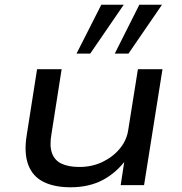

<svg xmlns="http://www.w3.org/2000/svg" viewBox="-20 -784 769 813"><path d="M279 9Q210 9 164 -14Q118 -37 99.5 -86.5Q81 -136 93 -211L137 -491H241L198 -217Q189 -167 200 -136Q211 -105 240.5 -91Q270 -77 316 -77Q370 -77 414.5 -98.5Q459 -120 488 -155.5Q517 -191 523 -234L564 -491H668L590 0H491L508 -111H516Q474 -53 415.5 -22Q357 9 279 9ZM466 -557 570 -764H666L524 -557ZM304 -557 409 -764H504L362 -557Z"/></svg>

Font: Nunito Sans 10pt Expanded Medium
Style: Italic
Weight: 500
Width: 7
Italic angle: -9°
Designer: Vernon Adams
Foundry: Vernon Adams
Version: Version 3.101;gftools[0.9.27]